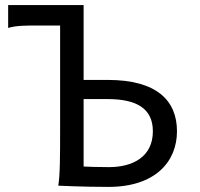

<svg xmlns="http://www.w3.org/2000/svg" viewBox="-20 -733 790 758"><path d="M310.1 -341.8H405.3C519 -341.8 583.5 -304.7 583.5 -214.8C583.5 -113.3 503.4 -73.2 410.2 -73.2C355.5 -73.2 328.1 -74.7 310.1 -75.7ZM12.2 -622.6C42 -632.3 85 -632.3 128.4 -632.3H217.3V-222.2C217.3 -125.5 217.3 -39.1 210 0C210 0 308.6 4.9 407.7 4.9C594.7 4.9 678.7 -96.2 678.7 -214.8C678.7 -336.4 598.1 -417.5 405.3 -417.5H310.1V-712.9H12.2Z"/></svg>

Font: Andika
Style: Regular
Weight: 400
Designer: Victor Gaultney, Annie Olsen, Julie Remington, Don Collingsworth, Eric Hays
Foundry: SIL International
Version: Version 1.000